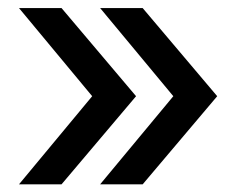

<svg xmlns="http://www.w3.org/2000/svg" viewBox="-20 -534 603 483"><path d="M27.8 -70.3 211.9 -292 27.8 -513.7H134.8L322.3 -292L134.8 -70.3ZM231.9 -70.3 416 -292 231.9 -513.7H338.9L526.4 -292L338.9 -70.3Z"/></svg>

Font: Inter Cardless Tabular
Style: Regular
Weight: 400
Designer: Rasmus Andersson
Foundry: rsms
Version: Version 4.000;git-4fc901f